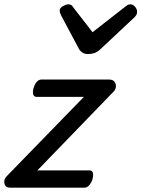

<svg xmlns="http://www.w3.org/2000/svg" viewBox="-35 -868 654 888"><path d="M11 0Q-10 0 -14.5 -19.5Q-19 -39 -2 -55L353 -420H134Q123 -420 119 -430Q115 -440 120 -460Q126 -480 135.5 -490Q145 -500 156 -500H470Q487 -500 494.5 -490Q502 -480 501 -467Q500 -454 491 -445L138 -80H379Q390 -80 394 -70.5Q398 -61 393 -40Q387 -21 377 -10.5Q367 0 356 0ZM568 -848Q580 -848 589.5 -837Q599 -826 599 -814Q599 -804 595.5 -798.5Q592 -793 588 -789L429 -640Q415 -627 401.5 -622.5Q388 -618 371 -618Q358 -618 347 -624.5Q336 -631 329 -644L248 -796Q244 -804 242.5 -809.5Q241 -815 241 -819Q241 -831 256 -839.5Q271 -848 280 -848Q291 -848 296.5 -843Q302 -838 306 -831L393 -719L539 -833Q546 -838 552.5 -843Q559 -848 568 -848Z"/></svg>

Font: Playwrite MX
Style: Regular
Weight: 400
Designer: Veronika Burian, José Scaglione
Foundry: TypeTogether
Version: Version 1.002